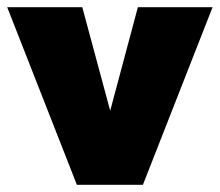

<svg xmlns="http://www.w3.org/2000/svg" viewBox="-23 -512 609 532"><path d="M190 0 -3 -492H205L318 -73H247L359 -492H566L373 0Z"/></svg>

Font: Outfit Thin Black
Style: Regular
Weight: 900
Version: Version 1.100;gftools[0.9.27]